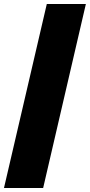

<svg xmlns="http://www.w3.org/2000/svg" viewBox="-20 -828 453 968"><path d="M0 120 216 -808H413L197.5 120Z"/></svg>

Font: Encode Sans SemiCondensed Black
Style: Regular
Weight: 900
Width: 4
Designer: Multiple Designers
Foundry: Impallari Type
Version: Version 2.000